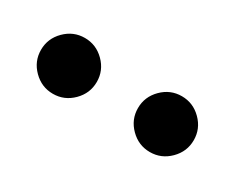

<svg xmlns="http://www.w3.org/2000/svg" viewBox="-32 -946 365 292"><g transform="rotate(30 150.0 -799.5)"><path d="M109 -801Q109 -781 94.5 -766.5Q80 -752 60 -752Q40 -752 25.5 -766.5Q11 -781 11 -801Q11 -821 25.5 -835.5Q40 -850 60 -850Q80 -850 94.5 -835.5Q109 -821 109 -801ZM281 -798Q281 -778 266.5 -763.5Q252 -749 232 -749Q212 -749 197.5 -763.5Q183 -778 183 -798Q183 -818 197.5 -832.5Q212 -847 232 -847Q252 -847 266.5 -832.5Q281 -818 281 -798Z"/></g></svg>

Font: Bad Comic
Style: Regular
Weight: 400
Designer: GGBotNet
Foundry: f0n7
Version: 0.9